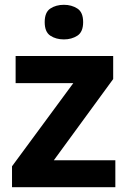

<svg xmlns="http://www.w3.org/2000/svg" viewBox="-20 -779 531 799"><path d="M460 0H30V-87L285 -433H45V-546H451V-450L204 -112H460ZM246 -759Q278 -759 302 -743.5Q326 -728 326 -687Q326 -646 302 -630.5Q278 -615 246 -615Q213 -615 189.5 -630.5Q166 -646 166 -687Q166 -728 189.5 -743.5Q213 -759 246 -759Z"/></svg>

Font: Noto Sans Syriac
Style: Bold
Weight: 700
Designer: Patrick Giasson and the Monotype Design Team
Foundry: Monotype Imaging Inc.
Version: Version 3.000; ttfautohint (v1.8.4.7-5d5b)